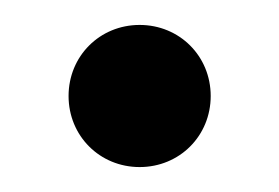

<svg xmlns="http://www.w3.org/2000/svg" viewBox="-20 -128 224 154"><path d="M92 6C124 6 149 -19 149 -51C149 -83 124 -108 92 -108C60 -108 35 -83 35 -51C35 -19 60 6 92 6Z"/></svg>

Font: RL Madena
Style: Regular
Weight: 400
Designer: I Kadek Wantara Putra
Foundry: Roughlines ID
Version: Version 1.000;Glyphs 3.1.2 (3151)